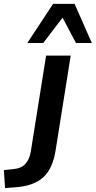

<svg xmlns="http://www.w3.org/2000/svg" viewBox="-129 -778 494 991"><path d="M-103 193 -109 100 -62 95Q-21 92 1 69Q23 46 30 4L109 -491H236L159 -8Q152 40 136.5 76Q121 112 96 135.5Q71 159 33.5 172.5Q-4 186 -56 189ZM12 -556 145 -758H256L345 -556H263L194 -687L94 -556Z"/></svg>

Font: Nunito Sans 11pt
Style: Bold Italic
Weight: 700
Italic angle: -9°
Version: Version 3.101;gftools[0.9.27]